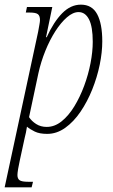

<svg xmlns="http://www.w3.org/2000/svg" viewBox="-52 -566 488 826"><path d="M-32 240 112 -429Q115 -446 117.5 -459.5Q120 -473 120 -480Q120 -498 111 -505Q102 -512 76 -512H59L64 -536H173L146 -406H149Q179 -472 215.5 -509Q252 -546 296 -546Q344 -546 366 -505Q388 -464 388 -388Q388 -341 377 -287.5Q366 -234 345 -181.5Q324 -129 294.5 -85.5Q265 -42 228.5 -16Q192 10 151 10Q118 10 97.5 0Q77 -10 64 -21Q62 -7 59.5 4.5Q57 16 54 28L33 125Q29 142 26 160.5Q23 179 23 187Q23 203 32.5 209.5Q42 216 69 216H90L84 240ZM149 -20Q183 -20 213 -44Q243 -68 267.5 -108Q292 -148 310 -196.5Q328 -245 337.5 -294.5Q347 -344 347 -386Q347 -451 331 -482.5Q315 -514 286 -514Q262 -514 236 -491.5Q210 -469 186 -431.5Q162 -394 143 -347Q124 -300 113 -250L73 -62Q84 -45 103.5 -32.5Q123 -20 149 -20Z"/></svg>

Font: Noto Serif ExtraCondensed ExtraLight
Style: Italic
Weight: 200
Width: 2
Italic angle: -12°
Designer: Monotype Design Team
Foundry: Monotype Imaging Inc.
Version: Version 2.014; ttfautohint (v1.8.4.7-5d5b)